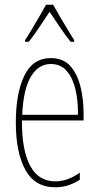

<svg xmlns="http://www.w3.org/2000/svg" viewBox="-20 -783 420 813"><path d="M195 -537Q248 -537 278 -503Q308 -469 321 -415Q334 -361 334 -301V-273H73Q72 -148 107.5 -81.5Q143 -15 214 -15Q266 -15 318 -52V-22Q297 -8 271 1Q245 10 214 10Q128 10 87.5 -63.5Q47 -137 47 -264Q47 -388 83 -462.5Q119 -537 195 -537ZM195 -512Q143 -512 111 -459Q79 -406 74 -297H310Q311 -356 299.5 -404.5Q288 -453 262.5 -482.5Q237 -512 195 -512ZM205 -763Q218 -740 236.5 -708Q255 -676 271.5 -649.5Q288 -623 294 -613V-606H279Q258 -632 234 -667.5Q210 -703 190 -733Q171 -705 146.5 -668Q122 -631 102 -606H86V-613Q97 -629 113 -656Q129 -683 146 -712Q163 -741 175 -763Z"/></svg>

Font: Noto Sans Thai ExtCond Thin
Style: Regular
Weight: 100
Width: 2
Designer: Monotype Design Team
Foundry: Monotype Imaging Inc.
Version: Version 2.002; ttfautohint (v1.8.4.7-5d5b)